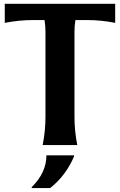

<svg xmlns="http://www.w3.org/2000/svg" viewBox="-20 -757 626 1002"><path d="M366.7 53.7V58.6Q324.2 159.2 241.7 224.6H145.5V219.7Q222.2 143.6 222.2 53.7ZM202.6 0Q217.3 -73.2 217.3 -146.5V-590.8Q217.3 -622.1 212.4 -652.3H151.4Q80.1 -652.3 4.9 -637.7V-737.3H581.1V-637.7Q509.3 -652.3 434.6 -652.3H373.5Q368.7 -622.1 368.7 -590.8V-146.5Q368.7 -73.2 383.3 0Z"/></svg>

Font: Classica
Style: Bold
Weight: 700
Designer: Wojciech Kalinowski "wmk69" (wmk69@o2.pl)
Foundry: Wojciech Kalinowski "wmk69" (wmk69@o2.pl)
Version: Version 2.1.1; 2021-05-14